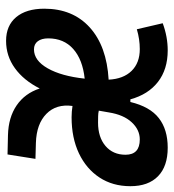

<svg xmlns="http://www.w3.org/2000/svg" viewBox="-2 -578 577 638"><g transform="rotate(-90 287.0 -258.5)"><path d="M443.4 -83Q476.1 -83 509.3 -92.8L529.3 -6.8Q484.4 9.8 439 9.8Q376 9.8 334.2 -22.7Q292.5 -55.2 276.4 -114.3H267.6Q252 -49.3 214.1 -19.8Q176.3 9.8 115.7 9.8Q53.7 9.8 20.8 -22.5Q-12.2 -54.7 -12.2 -114.3Q-12.2 -172.9 16.6 -216.8Q45.4 -260.7 96.9 -285.2Q148.4 -309.6 216.8 -309.6Q235.8 -309.6 254.4 -306.6Q261.7 -360.4 228.3 -393.3Q194.8 -426.3 131.8 -428.2L78.6 -429.7L93.3 -522.5L157.7 -521Q216.3 -519.5 256.3 -492.2Q296.4 -464.8 312.5 -415.5Q339.4 -468.8 379.9 -498Q420.4 -527.3 470.7 -527.3Q521.5 -527.3 549.6 -493.7Q577.6 -460 577.6 -400.4Q577.6 -305.7 515.4 -249.3Q453.1 -192.9 341.8 -186.5Q344.2 -137.7 370.8 -110.4Q397.5 -83 443.4 -83ZM238.8 -219.2Q230.5 -221.2 220.5 -221.4Q210.4 -221.7 199.2 -221.7Q150.4 -221.7 121.3 -196.8Q92.3 -171.9 92.3 -130.4Q92.3 -83 143.1 -83Q175.3 -83 200.2 -109.9Q225.1 -136.7 232.9 -185.5ZM345.2 -266.1Q408.7 -272.9 443.8 -304.2Q479 -335.4 479 -387.2Q479 -409.2 469.5 -421.9Q460 -434.6 442.4 -434.6Q405.3 -434.6 379.4 -388.9Q353.5 -343.3 345.2 -266.1Z"/></g></svg>

Font: Cascadia Mono
Style: Italic
Weight: 400
Italic angle: -10°
Monospace: yes
Designer: Aaron Bell
Foundry: Saja Typeworks
Version: Version 2404.023; ttfautohint (v1.8.4)